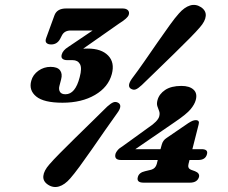

<svg xmlns="http://www.w3.org/2000/svg" viewBox="-20 -734 917 771"><path d="M629.5 -153Q634 -170.5 649 -180L736 -239.5Q747 -246.5 753.5 -249Q760 -251.5 766 -251.5Q783 -251.5 777.5 -233.5L752.5 -135H789Q817 -135 811 -114.5Q805 -91.5 776 -91.5H741L737 -75.5Q732.5 -58.5 746.5 -52.5L763 -46.5Q783 -38.5 779 -23Q772 -0.5 742.5 -0.5H557Q527 -0.5 533.5 -23Q538 -41 562.5 -46.5L587.5 -52.5Q604.5 -57.5 609.5 -75.5L613.5 -91.5H466.5Q437 -91.5 444 -117Q446 -123 452.5 -131Q459 -139 474 -148L575 -221Q614.5 -247 619.5 -267Q622.5 -279 619 -288Q615.5 -297 612 -307.2Q608.5 -317.5 612.5 -332Q619 -356.5 643.2 -372.8Q667.5 -389 708.5 -389Q741 -389 757.2 -374Q773.5 -359 766 -332Q761.5 -315 745.5 -295.5Q729.5 -276 683 -244.5L523.5 -135H624.5ZM549.5 -392.5Q534.5 -378.5 525 -375Q515.5 -371.5 505 -378Q489 -389 510 -418.5Q533.5 -449.5 559.8 -487.5Q586 -525.5 612.2 -563.2Q638.5 -601 660.8 -632Q683 -663 698.5 -680Q720.5 -705 743.2 -712Q766 -719 787.5 -705Q808 -691 806.2 -670Q804.5 -649 782.5 -624Q768 -607 740.8 -579.5Q713.5 -552 680 -519.2Q646.5 -486.5 612.2 -453.2Q578 -420 549.5 -392.5ZM410.5 -306Q425.5 -319.5 435.5 -323.2Q445.5 -327 456 -320.5Q472.5 -309 450.5 -279.5Q428 -248.5 401.5 -210.2Q375 -172 348.8 -134.2Q322.5 -96.5 299.8 -65.5Q277 -34.5 262 -17.5Q240 8 216.8 14.8Q193.5 21.5 172.5 7.5Q152 -6 154 -27.2Q156 -48.5 178 -73.5Q193 -91 220.5 -118.8Q248 -146.5 281.5 -179.5Q315 -212.5 349 -245.5Q383 -278.5 410.5 -306ZM429 -436.5Q415 -384 361.5 -352.8Q308 -321.5 231 -321.5Q156 -321.5 125.5 -346.5Q95 -371.5 105.5 -409.5Q112 -434 134 -449.8Q156 -465.5 183 -465.5Q210.5 -465.5 221 -451.8Q231.5 -438 225.5 -415.5L218.5 -388.5Q215 -375 220.8 -365.2Q226.5 -355.5 243 -355.5Q282.5 -355.5 300 -424Q310 -461 301 -476.8Q292 -492.5 271.5 -492.5H249.5Q237.5 -492.5 231 -498Q224.5 -503.5 228 -515.5Q232.5 -532 254 -545.5L352 -611.5H264Q239 -611.5 229 -592.5L221 -577Q209 -555.5 185.5 -555.5Q172.5 -555.5 166.5 -561.8Q160.5 -568 165.5 -581.5L198.5 -672Q208.5 -700 245.5 -700H472Q487 -700 493.8 -692.8Q500.5 -685.5 497 -674.5Q493 -661 457.5 -639L314 -538.5Q322.5 -539 332 -539Q387 -539 414.2 -511Q441.5 -483 429 -436.5Z"/></svg>

Font: Fraunces 9pt S050
Style: Bold Italic
Weight: 700
Italic angle: -16°
Version: Version 1.000; ttfautohint (v1.8.3)